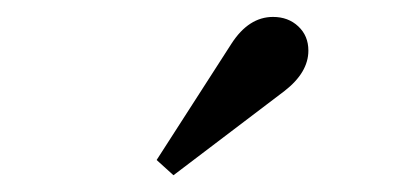

<svg xmlns="http://www.w3.org/2000/svg" viewBox="-20 -732 480 228"><path d="M186 -523.9 166 -542 254.9 -680.2Q275.4 -711.9 304.2 -711.9Q322.3 -711.9 334.2 -700.7Q346.2 -689.5 346.2 -671.9Q346.2 -646 317.9 -624Z"/></svg>

Font: Flanker Steampunk
Style: Bold
Weight: 700
Designer: Alexey Kryukov, Leonardo Di Lena
Foundry: Alexey Kryukov, Leonardo Di Lena
Version: 1.210